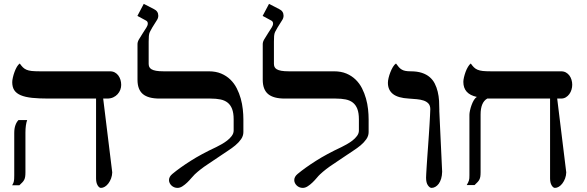

<svg xmlns="http://www.w3.org/2000/svg" viewBox="-20 -939 2977 973"><path d="M117.7 -330.6Q108.9 -306.2 108.9 -266.6V-65.9Q108.9 -51.8 107.4 -43Q106 -34.2 102.5 -27.6Q99.1 -21 93.3 -14.9Q87.4 -8.8 78.1 0H41.5Q45.4 -6.3 47.6 -11.5Q49.8 -16.6 50.3 -20.5Q52.2 -28.3 52.2 -50.3V-265.1Q52.2 -288.1 58.1 -304.4Q64 -320.8 73.7 -330.6ZM466.8 -439.5H226.1Q177.7 -439.5 142.8 -443.1Q107.9 -446.8 85.4 -456.3Q63 -465.8 52.5 -481.7Q42 -497.6 42 -522.5Q42 -532.2 45.2 -546.1Q48.3 -560.1 53.5 -574.2Q58.6 -588.4 65.4 -600.1Q72.3 -611.8 80.1 -617.2Q88.4 -605.5 95.9 -597.9Q103.5 -590.3 114 -585.7Q124.5 -581.1 140.6 -579.3Q156.7 -577.6 182.1 -577.6H537.6Q551.3 -577.6 562 -571.8Q572.8 -565.9 579.8 -556.2Q586.9 -546.4 590.6 -534.2Q594.2 -522 594.2 -508.8Q594.2 -496.1 589.6 -483.9Q585 -471.7 575.9 -461.7Q566.9 -451.7 553.7 -445.6Q540.5 -439.5 522.9 -439.5H502.9L548.8 -65.4Q548.3 -49.3 543 -34.9Q537.6 -20.5 529.5 -9.8Q521.5 1 511.5 7.1Q501.5 13.2 491.7 13.2Q482.4 13.2 474.6 0Q466.8 -13.2 466.8 -35.2Z M1213.4 -269.5Q1213.4 -250.5 1201.7 -233.6Q1189.9 -216.8 1172.6 -202.4Q1155.3 -188 1135.7 -175.5Q1116.2 -163.1 1101.1 -152.3Q1068.8 -129.9 1032.5 -106.2Q996.1 -82.5 966.8 -55.2Q959.5 -48.3 949.7 -36.6Q939.9 -24.9 928.5 -13.9Q917 -2.9 904.5 5.1Q892.1 13.2 879.4 13.2Q870.6 13.2 862.8 10Q855 6.8 849.1 1.2Q843.3 -4.4 839.8 -11.5Q836.4 -18.6 836.4 -26.4Q836.4 -43.5 853.5 -57.6Q890.6 -88.4 945.3 -123.3Q1000 -158.2 1076.2 -193.8Q1087.4 -199.2 1102.5 -207.8Q1117.7 -216.3 1131.3 -226.8Q1145 -237.3 1154.5 -250.2Q1164.1 -263.2 1164.1 -277.3V-334.5Q1164.1 -366.2 1156.2 -386.7Q1148.4 -407.2 1133.5 -418.9Q1118.7 -430.7 1096.9 -435.1Q1075.2 -439.5 1046.9 -439.5H788.6Q731 -439.5 703.9 -462.4Q676.8 -485.4 676.8 -534.2V-715.3Q676.8 -726.6 683.8 -738.8Q690.9 -751 703.1 -770Q715.8 -790 722.4 -800.3Q729 -810.5 729 -819.8Q729 -830.1 719.7 -835L676.3 -858.4L708.5 -919.4L759.8 -893.1Q782.2 -882.3 782.2 -859.4Q782.2 -846.7 773.9 -835Q760.3 -814 751.7 -799.6Q743.2 -785.2 739.3 -776.9Q735.4 -768.6 734.4 -756.6Q733.4 -744.6 733.4 -728V-615.7Q733.4 -607.4 736.3 -600.3Q739.3 -593.3 747.6 -588.1Q755.9 -583 770.8 -580.3Q785.6 -577.6 809.1 -577.6H1038.1Q1073.7 -577.6 1100.8 -566.2Q1127.9 -554.7 1147.5 -535.6Q1167 -516.6 1179.7 -491.7Q1192.4 -466.8 1200 -439.7Q1207.5 -412.6 1210.4 -385.5Q1213.4 -358.4 1213.4 -334.5Z M1848.1 -269.5Q1848.1 -250.5 1836.4 -233.6Q1824.7 -216.8 1807.4 -202.4Q1790 -188 1770.5 -175.5Q1751 -163.1 1735.8 -152.3Q1703.6 -129.9 1667.2 -106.2Q1630.9 -82.5 1601.6 -55.2Q1594.2 -48.3 1584.5 -36.6Q1574.7 -24.9 1563.2 -13.9Q1551.8 -2.9 1539.3 5.1Q1526.9 13.2 1514.2 13.2Q1505.4 13.2 1497.6 10Q1489.7 6.8 1483.9 1.2Q1478 -4.4 1474.6 -11.5Q1471.2 -18.6 1471.2 -26.4Q1471.2 -43.5 1488.3 -57.6Q1525.4 -88.4 1580.1 -123.3Q1634.8 -158.2 1710.9 -193.8Q1722.2 -199.2 1737.3 -207.8Q1752.4 -216.3 1766.1 -226.8Q1779.8 -237.3 1789.3 -250.2Q1798.8 -263.2 1798.8 -277.3V-334.5Q1798.8 -366.2 1791 -386.7Q1783.2 -407.2 1768.3 -418.9Q1753.4 -430.7 1731.7 -435.1Q1710 -439.5 1681.6 -439.5H1423.3Q1365.7 -439.5 1338.6 -462.4Q1311.5 -485.4 1311.5 -534.2V-715.3Q1311.5 -726.6 1318.6 -738.8Q1325.7 -751 1337.9 -770Q1350.6 -790 1357.2 -800.3Q1363.8 -810.5 1363.8 -819.8Q1363.8 -830.1 1354.5 -835L1311 -858.4L1343.3 -919.4L1394.5 -893.1Q1417 -882.3 1417 -859.4Q1417 -846.7 1408.7 -835Q1395 -814 1386.5 -799.6Q1377.9 -785.2 1374 -776.9Q1370.1 -768.6 1369.1 -756.6Q1368.2 -744.6 1368.2 -728V-615.7Q1368.2 -607.4 1371.1 -600.3Q1374 -593.3 1382.3 -588.1Q1390.6 -583 1405.5 -580.3Q1420.4 -577.6 1443.8 -577.6H1672.9Q1708.5 -577.6 1735.6 -566.2Q1762.7 -554.7 1782.2 -535.6Q1801.8 -516.6 1814.5 -491.7Q1827.1 -466.8 1834.7 -439.7Q1842.3 -412.6 1845.2 -385.5Q1848.1 -358.4 1848.1 -334.5Z M2160.6 -385.7Q2160.6 -403.8 2151.4 -414.1Q2142.1 -424.3 2127 -429.4Q2111.8 -434.6 2092 -436.3Q2072.3 -438 2051.8 -439.5Q1997.1 -442.4 1971.4 -462.6Q1945.8 -482.9 1945.8 -519.5Q1945.8 -529.8 1949.2 -544.2Q1952.6 -558.6 1958.3 -573Q1963.9 -587.4 1971.2 -599.6Q1978.5 -611.8 1986.8 -617.2Q1994.6 -606 2001.5 -598.4Q2008.3 -590.8 2016.4 -586.2Q2024.4 -581.5 2035.2 -579.6Q2045.9 -577.6 2061.5 -577.6Q2094.2 -577.6 2117.9 -569.8Q2141.6 -562 2157.7 -548.1Q2173.8 -534.2 2183.3 -515.4Q2192.9 -496.6 2198.2 -474.4Q2203.6 -452.1 2205.1 -428Q2206.5 -403.8 2206.5 -379.4H2206.1L2220.7 -68.8Q2220.2 -48.8 2215.6 -33.4Q2210.9 -18.1 2203.4 -7.8Q2195.8 2.4 2186.3 7.8Q2176.8 13.2 2167 13.2Q2157.7 13.2 2148.4 0Q2139.2 -13.2 2139.2 -38.6Q2139.2 -44.4 2140.1 -59.8Q2141.1 -75.2 2142.3 -96.7Q2143.6 -118.2 2145.5 -144.3Q2147.5 -170.4 2149.4 -198.2Q2151.4 -226.1 2153.3 -254.2Q2155.3 -282.2 2156.7 -307.1Q2158.2 -332 2159.2 -352.5Q2160.2 -373 2160.6 -385.7Z M2767.6 -439.5H2449.2Q2415.5 -420.4 2415.5 -358.4V-66.9Q2415.5 -52.7 2414.1 -43.9Q2412.6 -35.2 2409.2 -28.6Q2405.8 -22 2399.9 -15.9Q2394 -9.8 2384.8 -1H2345.2Q2349.6 -8.8 2352.3 -14.2Q2355 -19.5 2356.4 -24.4Q2357.9 -29.3 2358.4 -35.4Q2358.9 -41.5 2358.9 -51.3V-357.4Q2358.9 -365.7 2361.8 -379.2Q2364.7 -392.6 2369.6 -406.2Q2374.5 -419.9 2381.3 -431.4Q2388.2 -442.9 2396.5 -447.8Q2328.1 -462.4 2328.1 -523.9Q2328.1 -533.7 2331.3 -547.4Q2334.5 -561 2339.6 -575Q2344.7 -588.9 2351.6 -600.3Q2358.4 -611.8 2365.7 -617.2Q2374 -605.5 2381.6 -597.9Q2389.2 -590.3 2399.9 -585.7Q2410.6 -581.1 2426.5 -579.3Q2442.4 -577.6 2467.8 -577.6H2823.2Q2837.4 -577.6 2847.9 -571.8Q2858.4 -565.9 2865.5 -556.4Q2872.6 -546.9 2876.2 -534.7Q2879.9 -522.5 2879.9 -509.8Q2879.9 -497.1 2876.2 -484.6Q2872.6 -472.2 2865.2 -462.2Q2857.9 -452.1 2847.4 -445.8Q2836.9 -439.5 2823.2 -439.5H2803.7L2849.6 -65.4Q2849.1 -49.3 2843.8 -34.9Q2838.4 -20.5 2830.3 -9.8Q2822.3 1 2812.3 7.1Q2802.2 13.2 2792.5 13.2Q2783.2 13.2 2775.4 0Q2767.6 -13.2 2767.6 -35.2Z"/></svg>

Font: Cardo
Style: Bold
Weight: 700
Designer: David J. Perry
Foundry: David J. Perry
Version: Version 1.0011